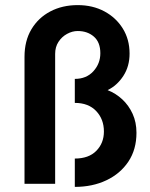

<svg xmlns="http://www.w3.org/2000/svg" viewBox="-20 -720 589 752"><path d="M273 12V-99Q327.5 -99 357.2 -129.2Q387 -159.5 387 -205Q387 -253 356.8 -285Q326.5 -317 273 -317V-411Q318.5 -411 345.8 -441Q373 -471 373 -511.5Q373 -554.5 347.8 -576.5Q322.5 -598.5 284.5 -598.5Q263 -598.5 242.5 -587.2Q222 -576 209 -556Q196 -536 196 -509V0H76V-497.5Q76 -560 103 -605.2Q130 -650.5 177 -675.2Q224 -700 284.5 -700Q343 -700 388.8 -675.5Q434.5 -651 461 -608.2Q487.5 -565.5 487.5 -510Q487.5 -460 463 -422.5Q438.5 -385 401.5 -367Q433.5 -354.5 459 -330.8Q484.5 -307 499.5 -274Q514.5 -241 514.5 -200Q514.5 -134.5 482.8 -87Q451 -39.5 396.5 -13.8Q342 12 273 12Z"/></svg>

Font: Lucymar Sans SemiBold
Style: Regular
Weight: 600
Foundry: The League of Moveable Type (original font) / Main changes by Cristiano Sobral with portions from Mirco Monsees
Version: Version 2.001;August 30, 2020;FontCreator 13.0.0.2681 64-bit